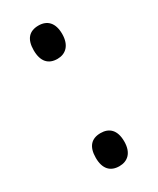

<svg xmlns="http://www.w3.org/2000/svg" viewBox="-149 -837 539 654"><g transform="rotate(-30 120.0 -510.5)"><path d="M64 -722C64 -677 85 -656 120 -656C152 -656 176 -677 176 -722C176 -766 154 -787 120 -787C84 -787 64 -766 64 -722ZM64 -299C64 -255 85 -234 120 -234C152 -234 176 -254 176 -299C176 -345 153 -364 120 -364C84 -364 64 -343 64 -299Z"/></g></svg>

Font: Noto Sans Khmer UI Condensed
Style: Regular
Weight: 400
Width: 3
Designer: Danh Hong and the Monotype Design Team
Foundry: Monotype Imaging Inc.
Version: Version 2.002